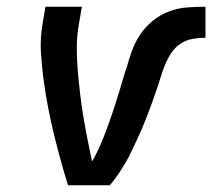

<svg xmlns="http://www.w3.org/2000/svg" viewBox="-20 -550 640 570"><path d="M182 0Q170 -38 159.5 -76.5Q149 -115 139.5 -154Q130 -193 122.5 -232.5Q115 -272 109.5 -312.5Q104 -353 101.5 -394Q99 -435 106 -477L115 -530H223L214 -477Q208 -442 208 -407.5Q208 -373 211 -338.5Q214 -304 218 -270.5Q222 -237 227.5 -204Q233 -171 239.5 -137.5Q246 -104 253 -72L255 -73Q273 -106 286.5 -140Q300 -174 311.5 -208Q323 -242 333.5 -276.5Q344 -311 354 -345L355 -346Q362 -372 371.5 -398.5Q381 -425 396.5 -448Q412 -471 434.5 -489Q457 -507 483 -516.5Q509 -526 536 -528Q563 -530 590 -530V-438Q571 -438 551.5 -434.5Q532 -431 515.5 -420Q499 -409 488 -392Q477 -375 469.5 -356.5Q462 -338 456.5 -319.5Q451 -301 444.5 -282.5Q438 -264 431.5 -245.5Q425 -227 418 -209Q411 -191 403.5 -173Q396 -155 387.5 -137Q379 -119 370.5 -101Q362 -83 352 -66Q342 -49 330.5 -32Q319 -15 306 0Z"/></svg>

Font: Iosevka Curly SmBdExObl
Style: Regular
Weight: 600
Width: 7
Italic angle: -9°
Monospace: yes
Designer: Belleve Invis
Foundry: Belleve Invis
Version: Version 11.1.0; ttfautohint (v1.8.3)